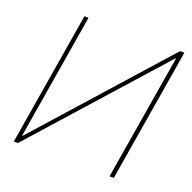

<svg xmlns="http://www.w3.org/2000/svg" viewBox="-128 -856 985 985"><g transform="rotate(20 364.5 -364.0)"><path d="M168.9 -727.5H191.4L78.1 -43H81.1L691.4 -727.5H714.8L594.2 0H570.8L684.6 -684.6H681.6L70.8 0H48.3Z"/></g></svg>

Font: Inter Tight Thin
Style: Italic
Weight: 250
Italic angle: -9.39999°
Designer: Rasmus Andersson
Foundry: rsms
Version: Version 3.004